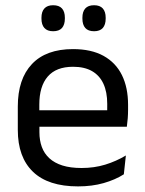

<svg xmlns="http://www.w3.org/2000/svg" viewBox="-20 -684 539 716"><path d="M271.1 11.1Q159.6 11.1 103 -43.4Q46.4 -97.8 46.4 -199.7V-286.6Q46.4 -389.4 99.1 -445.1Q151.7 -500.9 252.5 -500.9Q320.4 -500.9 366.1 -475.7Q411.7 -450.4 434.7 -403.9Q457.6 -357.4 457.6 -293V-274.8Q457.6 -259.1 456.4 -243Q455.2 -226.9 453 -211.4H378.7Q379.5 -235.6 379.7 -257.1Q379.9 -278.6 379.9 -296.4Q379.9 -341 365.6 -371.8Q351.4 -402.6 323.2 -418.8Q294.9 -435 252.5 -435Q189.4 -435 158 -398.5Q126.6 -362.1 126.6 -294.1V-247.4L127 -237.5V-190.8Q127 -160.4 136 -135.9Q145 -111.3 164.1 -93.8Q183.3 -76.2 213 -66.8Q242.8 -57.5 284.2 -57.5Q331.3 -57.5 372.3 -70Q413.3 -82.6 449.4 -104.2L441.8 -34Q409.6 -13.5 366.4 -1.2Q323.3 11.1 271.1 11.1ZM89.1 -211.4V-272.7H435.9V-211.4ZM178 -567.5Q156.4 -567.5 145.5 -579.7Q134.6 -591.9 134.6 -614.6V-618Q134.6 -640.4 145.5 -652.4Q156.4 -664.5 178 -664.5Q200.4 -664.5 211.2 -652.4Q221.9 -640.4 221.9 -618V-614.6Q221.9 -591.9 211.2 -579.7Q200.4 -567.5 178 -567.5ZM330.8 -567.5Q308.8 -567.5 298 -579.7Q287.3 -591.9 287.3 -614.6V-618Q287.3 -640.4 298 -652.4Q308.8 -664.5 330.8 -664.5Q352.6 -664.5 363.4 -652.4Q374.1 -640.4 374.1 -618V-614.6Q374.1 -591.9 363.4 -579.7Q352.6 -567.5 330.8 -567.5Z"/></svg>

Font: Anek Bangla Medium
Style: Regular
Weight: 500
Designer: Sulekha Rajkumar (Bangla), Yesha Goshar (Latin)
Foundry: Ek Type
Version: Version 1.003